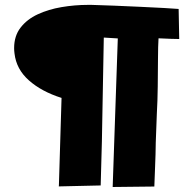

<svg xmlns="http://www.w3.org/2000/svg" viewBox="-20 -726 766 783"><path d="M439.5 36.6 460.4 -569.3 403.3 -572.8 395.5 -148.9 390.6 30.3 219.7 34.2Q219.7 30.3 220.2 29.8L231 -326.7Q149.4 -352.5 97.9 -398.2Q46.4 -443.8 39.1 -508.3Q37.6 -519.5 37.6 -529.8Q37.6 -579.6 64 -613.5Q90.3 -647.5 134 -667.7Q177.7 -688 231.2 -697Q284.7 -706.1 339.4 -706.1H353Q392.1 -705.1 445.3 -702.9Q498.5 -700.7 552.5 -698.2Q606.4 -695.8 648.7 -693.4Q690.9 -690.9 708.5 -689.5L710.9 -566.9Q701.7 -566.9 678.2 -567.6Q654.8 -568.4 626.5 -569.8Q624.5 -539.1 624.3 -486.1Q624 -433.1 623.3 -373.5Q622.6 -314 619.6 -262.2L615.2 -144.5Q614.7 -97.2 612.5 -47.1Q610.4 2.9 609.4 34.7Z"/></svg>

Font: Seymour One
Style: Regular
Weight: 400
Designer: Vernon Adams
Foundry: Vernon Adams
Version: Version 1.100; ttfautohint (v1.8.4.7-5d5b);gftools[0.9.33]